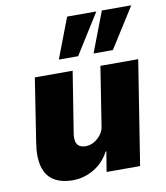

<svg xmlns="http://www.w3.org/2000/svg" viewBox="-86 -838 797 920"><g transform="rotate(-10 312.5 -377.5)"><path d="M196 11Q138 11 102 -12Q66 -35 53.5 -82Q41 -129 52 -197L100 -506H284L237 -211Q233 -186 237 -170Q241 -154 253 -146.5Q265 -139 284 -139Q305 -139 324 -150Q343 -161 357 -179Q371 -197 374 -219L419 -506H603L523 0H360L376 -98H373Q345 -45 296.5 -17Q248 11 196 11ZM397 -570 472 -766H615L491 -570ZM228 -570 303 -766H445L322 -570Z"/></g></svg>

Font: Nunito Sans 7pt SemiCondensed Black
Style: Italic
Weight: 900
Width: 4
Italic angle: -9°
Designer: Vernon Adams
Foundry: Vernon Adams
Version: Version 3.101;gftools[0.9.27]